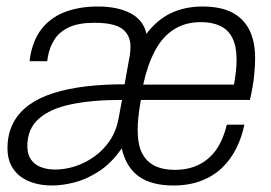

<svg xmlns="http://www.w3.org/2000/svg" viewBox="-20 -558 834 590"><path d="M140 12Q111 12 86 5Q61 -2 42.5 -16Q24 -30 13.5 -51.5Q3 -73 3 -102Q3 -146 20 -179Q37 -212 68.5 -235Q100 -258 144.5 -272Q189 -286 244 -292.5Q299 -299 363 -299L377 -378Q379 -386 380 -397Q381 -408 381 -414Q381 -450 356 -469Q331 -488 270 -488Q221 -488 191.5 -474Q162 -460 147 -436Q132 -412 127 -383L125 -370H71Q71 -373 72 -378.5Q73 -384 74 -391Q85 -444 113.5 -476Q142 -508 184.5 -523Q227 -538 281 -538Q342 -538 381.5 -517Q421 -496 430 -454Q462 -497 505 -517.5Q548 -538 603 -538Q656 -538 691.5 -520.5Q727 -503 745.5 -467.5Q764 -432 764 -378Q764 -357 761 -326Q758 -295 748 -251H413Q408 -224 405.5 -201Q403 -178 403 -159Q403 -115 416 -88.5Q429 -62 454.5 -49Q480 -36 517 -36Q551 -36 577.5 -46Q604 -56 624 -74.5Q644 -93 657 -119Q670 -145 677 -175H731Q723 -136 706 -102Q689 -68 662.5 -42.5Q636 -17 598.5 -2.5Q561 12 513 12Q446 12 407 -15.5Q368 -43 354 -102Q322 -56 284 -31.5Q246 -7 209 2.5Q172 12 140 12ZM150 -37Q180 -37 211 -47Q242 -57 270 -77Q298 -97 317.5 -126Q337 -155 344 -192L355 -251Q263 -251 198.5 -237.5Q134 -224 99 -193Q64 -162 64 -109Q64 -84 75 -68Q86 -52 105.5 -44.5Q125 -37 150 -37ZM420 -298H699Q703 -320 705 -339Q707 -358 707 -374Q707 -416 694 -441.5Q681 -467 656.5 -478.5Q632 -490 597 -490Q550 -490 515 -468Q480 -446 457 -403.5Q434 -361 420 -298Z"/></svg>

Font: Archivo SemiCondensed ExtraLight
Style: Italic
Weight: 250
Width: 4
Italic angle: -10°
Designer: Hector Gatti
Foundry: Omnibus-Type
Version: Version 2.001